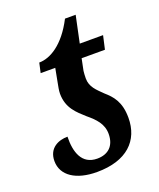

<svg xmlns="http://www.w3.org/2000/svg" viewBox="-127 -738 686 828"><g transform="rotate(-20 216.0 -324.5)"><path d="M175 10C313 10 382 -60 382 -164C382 -238 352 -270 320 -298C293 -325 267 -346 267 -386C267 -399 268 -410 269 -420L280 -474H387L401 -536H294L320 -659H271C218 -556 152 -519 102 -519L92 -474H159L147 -411C144 -395 140 -377 140 -362C140 -295 180 -263 214 -232C249 -203 278 -174 278 -128C278 -73 246 -44 196 -44C125 -44 105 -107 107 -177C67 -177 18 -158 18 -97C18 -30 80 10 175 10Z"/></g></svg>

Font: Noto Serif Condensed SemiBold
Style: Italic
Weight: 600
Width: 3
Italic angle: -12°
Designer: Monotype Design Team
Foundry: Monotype Imaging Inc.
Version: Version 2.014